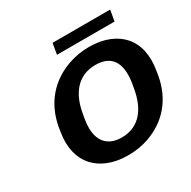

<svg xmlns="http://www.w3.org/2000/svg" viewBox="-188 -1044 1231 1236"><g transform="rotate(-30 427.5 -425.5)"><path d="M843 -339 848 -371C867 -481 845 -568 793 -627C745 -681 665 -721 548 -721C494 -721 443 -712 396 -696C251 -646 151 -534 122 -371L117 -339C98 -230 122 -142 174 -84C223 -30 303 10 420 10C474 10 524 2 571 -14C716 -64 814 -175 843 -339ZM441 -110C411 -110 386 -115 365 -125C293 -159 276 -239 294 -339L300 -372C322 -498 389 -600 526 -600C664 -600 693 -498 671 -372L665 -339C643 -214 578 -110 441 -110ZM773 -780 787 -861H359L345 -780Z"/></g></svg>

Font: Asimov
Style: XWidIt
Weight: 500
Designer: Google
Version: Version 2.000980; 2014